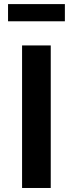

<svg xmlns="http://www.w3.org/2000/svg" viewBox="-20 -935 362 955"><path d="M302.7 -914.6V-829.1H20V-914.6ZM232.4 0H89.8V-709H232.4Z"/></svg>

Font: Estedad-FD Bold
Style: Regular
Weight: 700
Designer: Amin Abedi
Version: Version 7.3